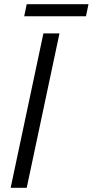

<svg xmlns="http://www.w3.org/2000/svg" viewBox="-20 -900 444 920"><path d="M96 -822 108 -880H404L392 -822ZM31 0 188 -740H265L108 0Z"/></svg>

Font: Be Vietnam Pro Light
Style: Italic
Weight: 300
Italic angle: -12°
Designer: Lam Bao, Tony Le, Vietanh Nguyen
Foundry: Yellow Type Foundry
Version: Version 1.002; ttfautohint (v1.8.3)